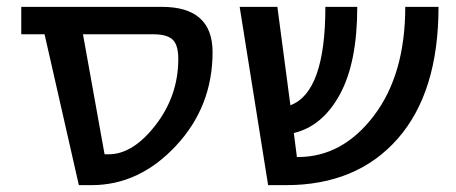

<svg xmlns="http://www.w3.org/2000/svg" viewBox="-20 -540 1331 560"><path d="M110 -440H42V-520H452Q600 -520 600 -388Q600 -229 493 -114.5Q386 0 247 0H210ZM222 -440 285 -90H297Q368 -90 434 -175.5Q500 -261 500 -368Q500 -409 483.5 -424.5Q467 -440 427 -440Z M1259 -520Q1259 -271 1140 -135.5Q1021 0 814 0H762L679 -520H789L827 -233Q929 -271 929 -520H1022Q1022 -358 971.5 -265Q921 -172 837 -152L846 -82H849Q979 -82 1070.5 -202.5Q1162 -323 1162 -520Z"/></svg>

Font: Mplus 1p Medium
Style: Regular
Weight: 500
Version: Version 1.061